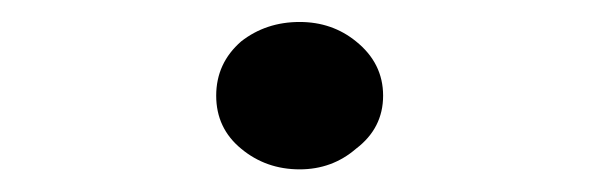

<svg xmlns="http://www.w3.org/2000/svg" viewBox="-20 -135 540 173"><path d="M325.2 -48.8Q325.2 -78.1 300.8 -97.7Q279.3 -115.2 250 -115.2Q219.7 -115.2 197.3 -97.7Q174.8 -78.1 174.8 -48.8Q174.8 -19.5 197.3 -1Q219.7 17.6 250 17.6Q279.3 17.6 300.8 -1Q325.2 -19.5 325.2 -48.8Z"/></svg>

Font: GungsuhChe
Style: Regular
Weight: 400
Monospace: yes
Version: Version 2.21